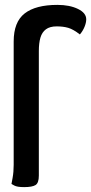

<svg xmlns="http://www.w3.org/2000/svg" viewBox="-20 -758 373 786"><path d="M79 8Q50 8 38.5 1.5Q27 -5 27 -5Q27 -5 31.5 -29.5Q36 -54 36 -83V-588Q36 -668 81 -703Q126 -738 215 -738Q265 -738 299 -721.5Q333 -705 333 -679Q333 -665 326 -648Q319 -631 307 -617Q280 -638 259.5 -644Q239 -650 212 -650Q184 -650 168 -638Q152 -626 145.5 -604Q139 -582 139 -549V-39Q139 -9 125.5 -0.5Q112 8 79 8Z"/></svg>

Font: Yanone Kaffeesatz ExtraLight SemiBold
Style: Regular
Weight: 600
Version: Version 2.003